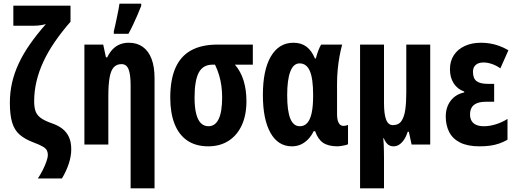

<svg xmlns="http://www.w3.org/2000/svg" viewBox="-20 -791 2827 1051"><path d="M370 27Q370 64 356.5 105Q343 146 319 186H187Q202 164 214.5 139Q227 114 234.5 92Q242 70 242 58Q242 44 237 33Q232 22 214.5 11.5Q197 1 159 -13Q115 -30 87 -54.5Q59 -79 46.5 -120.5Q34 -162 34 -228Q34 -285 46 -338Q58 -391 82.5 -443.5Q107 -496 144 -549Q181 -602 231 -659Q221 -656 209.5 -654Q198 -652 186 -651Q174 -650 160 -650H53V-760H366V-672Q317 -616 280 -562Q243 -508 218 -454.5Q193 -401 180 -346.5Q167 -292 167 -236Q167 -204 174.5 -182.5Q182 -161 203 -145.5Q224 -130 264 -116Q297 -105 320.5 -87Q344 -69 357 -41.5Q370 -14 370 27Z M685 -557Q730 -557 761.5 -534.5Q793 -512 809.5 -469Q826 -426 826 -362V240H695V-324Q695 -382 684 -411Q673 -440 645 -440Q619 -440 603 -423Q587 -406 580 -367Q573 -328 573 -263V0H442V-547H545L560 -477H567Q579 -503 596.5 -521Q614 -539 636 -548Q658 -557 685 -557ZM603 -620Q606 -631 610.5 -651.5Q615 -672 620 -696Q625 -720 629 -740.5Q633 -761 634 -771H753V-759Q744 -735 732.5 -709Q721 -683 709 -657Q697 -631 683 -606H603Z M1329 -237Q1329 -161 1303.5 -105.5Q1278 -50 1231 -20Q1184 10 1120 10Q1052 10 1005.5 -21.5Q959 -53 935.5 -113Q912 -173 912 -256Q912 -355 940.5 -419.5Q969 -484 1026.5 -515.5Q1084 -547 1172 -547H1364V-437H1266Q1298 -400 1313.5 -349.5Q1329 -299 1329 -237ZM1045 -257Q1045 -203 1054 -168Q1063 -133 1080 -116.5Q1097 -100 1121 -100Q1158 -100 1177 -139.5Q1196 -179 1196 -258Q1196 -290 1192 -320Q1188 -350 1179.5 -379Q1171 -408 1157 -437H1143Q1091 -437 1068 -393.5Q1045 -350 1045 -257Z M1621 -100Q1646 -100 1662 -118Q1678 -136 1686 -172.5Q1694 -209 1694 -265V-272Q1694 -361 1676 -402.5Q1658 -444 1620 -444Q1586 -444 1569 -399Q1552 -354 1552 -270Q1552 -184 1569 -142Q1586 -100 1621 -100ZM1578 10Q1502 10 1460.5 -64Q1419 -138 1419 -271Q1419 -408 1463 -482.5Q1507 -557 1586 -557Q1629 -557 1657.5 -535.5Q1686 -514 1704 -471H1709Q1715 -495 1722.5 -514.5Q1730 -534 1738 -547H1853Q1845 -518 1838.5 -482.5Q1832 -447 1828.5 -409Q1825 -371 1825 -334V-166Q1825 -135 1834 -118.5Q1843 -102 1859 -102Q1867 -102 1873.5 -103.5Q1880 -105 1885 -107V-2Q1882 1 1871 3.5Q1860 6 1848 8Q1836 10 1829 10Q1777 10 1748.5 -9.5Q1720 -29 1705 -73H1697Q1684 -46 1665.5 -27.5Q1647 -9 1625.5 0.5Q1604 10 1578 10Z M2335 -547V0H2233L2218 -70H2212Q2204 -45 2192 -27Q2180 -9 2165.5 0.5Q2151 10 2135 10Q2115 10 2102.5 -1Q2090 -12 2081 -34H2078Q2080 -18 2080.5 -0.5Q2081 17 2081.5 36Q2082 55 2082 74V240H1951V-547H2082V-226Q2082 -167 2093.5 -136.5Q2105 -106 2131 -106Q2162 -106 2177.5 -128.5Q2193 -151 2198.5 -191Q2204 -231 2204 -283V-547Z M2685 -332V-234H2642Q2609 -234 2589.5 -225.5Q2570 -217 2561.5 -201.5Q2553 -186 2553 -164Q2553 -143 2562 -128.5Q2571 -114 2588 -107Q2605 -100 2629 -100Q2660 -100 2694 -110.5Q2728 -121 2758 -140V-26Q2735 -13 2711.5 -5Q2688 3 2662 6.5Q2636 10 2605 10Q2540 10 2499 -10.5Q2458 -31 2439 -68Q2420 -105 2420 -153Q2420 -204 2447 -239.5Q2474 -275 2521 -285V-290Q2484 -303 2463.5 -335Q2443 -367 2443 -412Q2443 -456 2464 -488.5Q2485 -521 2523.5 -539Q2562 -557 2613 -557Q2638 -557 2662.5 -553Q2687 -549 2712 -540Q2737 -531 2763 -516L2719 -417Q2696 -433 2672 -441Q2648 -449 2627 -449Q2599 -449 2584 -435.5Q2569 -422 2569 -398Q2569 -362 2588.5 -347Q2608 -332 2650 -332Z"/></svg>

Font: Noto Sans Display ExtraCondensed
Style: Bold
Weight: 700
Width: 2
Designer: Monotype Design Team
Foundry: Monotype Imaging Inc.
Version: Version 2.003